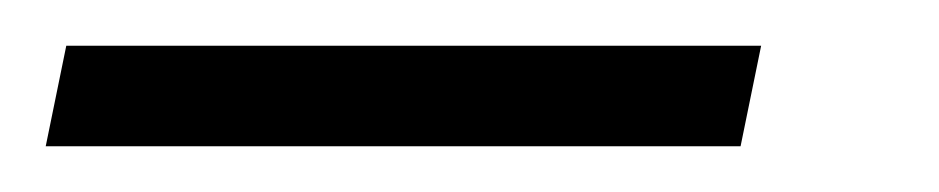

<svg xmlns="http://www.w3.org/2000/svg" viewBox="-79 -20 411 84"><path d="M-50 0H254L245 44H-59Z"/></svg>

Font: Decalotype Light Italic
Style: Regular
Weight: 300
Italic angle: -12°
Designer: Alfredo Marco Pradil
Foundry: Alfredo Marco Pradil
Version: Version 1.0